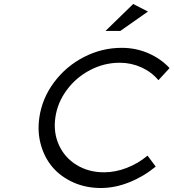

<svg xmlns="http://www.w3.org/2000/svg" viewBox="-20 -943 874 967"><path d="M178.2 -351.1Q191.9 -447.3 252 -528.1Q312 -608.9 402.3 -655.5Q492.7 -702.1 592.8 -702.1Q664.1 -702.1 726.8 -675Q789.6 -647.9 834 -600.1L777.8 -539.1Q743.2 -580.6 691.9 -603.8Q640.6 -627 583 -627Q504.9 -627 434.3 -590.3Q363.8 -553.7 316.7 -490.2Q269.5 -426.8 258.8 -351.1Q248 -275.9 276.9 -212.4Q305.7 -148.9 366 -112.1Q426.3 -75.2 503.9 -75.2Q561 -75.2 618.4 -97.4Q675.8 -119.6 723.1 -159.2L764.2 -104Q704.1 -54.2 631.6 -25.1Q559.1 3.9 487.8 3.9Q413.1 3.9 350.3 -23.9Q287.6 -51.8 246.3 -99.1Q205.1 -146.5 186.3 -212.2Q167.5 -277.8 178.2 -351.1ZM511.2 -787.1 650.9 -922.9 725.1 -884.8 585.9 -787.1Z"/></svg>

Font: Trueno Light
Style: Italic
Weight: 300
Designer: Julieta Ulanovsky
Foundry: Julieta Ulanovsky
Version: Version 3.001b | FøM Fix